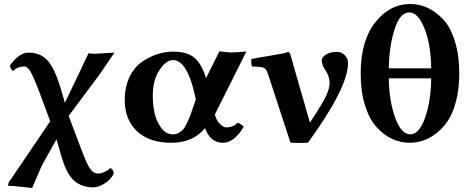

<svg xmlns="http://www.w3.org/2000/svg" viewBox="-20 -701 2346 956"><path d="M179.2 -233.9Q140.6 -337.9 122.6 -357.9Q112.3 -369.6 102.1 -370.1Q67.9 -370.1 45.9 -348.1Q33.7 -351.1 29.8 -376Q76.7 -439 121.1 -439Q185.1 -439 220 -396Q254.9 -353 282.2 -261.2L303.2 -189L420.9 -436Q440.9 -433.1 448.2 -433.1L549.8 -439L477.1 -332L321.8 -124L387.2 48.8Q414.1 120.6 430.4 141.8Q446.8 163.1 469.2 163.1Q483.4 163.1 500.7 155Q518.1 147 527.8 136.2Q542 137.2 546.9 162.1Q533.7 190.9 504.9 210Q471.7 231.9 444.8 231.9Q387.7 231.9 349.4 199Q311 166 284.2 71.8L261.2 -7.8L187 126L140.1 234.9L45.9 225.1L20 224.1L22.9 208L230 -97.2Z M955.1 -206.1 946.8 -241.2Q930.7 -314.5 903.3 -358.2Q876 -401.9 841.8 -401.9Q806.6 -401.9 773.7 -351.8Q740.7 -301.8 740.7 -226.1Q740.7 -181.2 749.3 -139.6Q757.8 -98.1 782 -65.2Q806.2 -32.2 840.8 -32.2Q856.9 -32.2 870.4 -39.6Q883.8 -46.9 892.3 -56.9Q900.9 -66.9 910.9 -87.9Q920.9 -108.9 926.5 -123.5Q932.1 -138.2 941.9 -168ZM841.8 -443.8Q915 -443.8 950.4 -411.4Q985.8 -378.9 1005.9 -312L1072.8 -445.8Q1110.8 -439.9 1129.9 -439.9Q1158.7 -439.9 1207 -444.8L1049.8 -130.9Q1058.1 -99.6 1075.7 -83.3Q1093.3 -66.9 1105 -66.9Q1143.6 -66.9 1162.1 -90.3Q1174.3 -87.9 1193.8 -70.3Q1147 9.8 1089.8 9.8Q1026.9 9.8 1001 -63Q939.9 10.3 833 9.8Q722.2 9.8 661.6 -48.1Q601.1 -106 601.1 -202.1Q601.1 -268.1 625 -317.6Q648.9 -367.2 687 -393.1Q725.1 -418.9 763.9 -431.4Q802.7 -443.8 841.8 -443.8Z M1314.9 -331.1Q1308.1 -352.1 1299.1 -359.6Q1290 -367.2 1272 -368.2L1234.9 -370.1Q1231.9 -376 1231 -388.4Q1230 -400.9 1231.9 -407.2Q1253.9 -412.1 1325.4 -423.6Q1397 -435.1 1414.1 -441.9Q1421.9 -441.9 1425.8 -429.2L1521 -98.1Q1522.9 -92.8 1523.9 -92.8Q1524.9 -92.8 1528.3 -98.1Q1529.8 -100.1 1530.3 -101.6Q1582.5 -179.7 1601.8 -219.7Q1621.1 -259.8 1621.1 -286.1Q1621.1 -321.3 1601.6 -349.1Q1582 -377 1582 -400.9Q1582 -416 1603.5 -429.4Q1625 -442.9 1658.7 -442.9Q1680.7 -442.9 1696.8 -426Q1712.9 -409.2 1712.9 -387.2Q1712.9 -265.1 1514.6 7.8Q1507.8 10.7 1470.5 11Q1433.1 11.2 1425.8 7.8Z M2127 -311H1916Q1917 -201.2 1947 -116.7Q1977.1 -32.2 2022.9 -32.2Q2067.9 -32.2 2096.9 -116.2Q2126 -200.2 2127 -311ZM2017.6 -639.2Q1970.7 -639.2 1943.8 -552.5Q1917 -465.8 1916 -360.8H2127Q2126 -476.1 2094.2 -557.6Q2062.5 -639.2 2017.6 -639.2ZM1775.9 -334Q1775.9 -498 1848.4 -589.6Q1920.9 -681.2 2023.9 -681.2Q2066.9 -681.2 2107.9 -662.6Q2148.9 -644 2185.8 -605.5Q2222.7 -566.9 2244.6 -496.8Q2266.6 -426.8 2266.6 -334Q2266.6 -259.8 2251.2 -199.5Q2235.8 -139.2 2210.9 -101.1Q2186 -63 2152.3 -37.1Q2118.7 -11.2 2085.7 -0.7Q2052.7 9.8 2019 9.8Q1974.1 9.8 1932.4 -9.5Q1890.6 -28.8 1854.7 -68.4Q1818.8 -107.9 1797.4 -176.5Q1775.9 -245.1 1775.9 -334Z"/></svg>

Font: Linux Biolinum
Style: Bold
Weight: 700
Designer: Philipp H. Poll
Foundry: Philipp H. Poll
Version: Version 1.3.2 ; ttfautohint (v0.9)